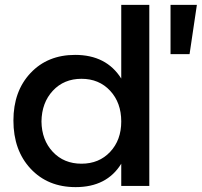

<svg xmlns="http://www.w3.org/2000/svg" viewBox="-20 -762 827 787"><path d="M477 -440V-742H592V0H477V-91Q418 5 290 5Q176 5 105.5 -70.5Q35 -146 35 -268Q35 -388 105 -462.5Q175 -537 288 -537Q416 -537 477 -440ZM679 -742H787L757 -540H679ZM477 -264Q477 -341 431.5 -390Q386 -439 314 -439Q242 -439 196.5 -390Q151 -341 150 -264Q151 -188 196.5 -139.5Q242 -91 314 -91Q386 -91 431.5 -139.5Q477 -188 477 -264Z"/></svg>

Font: Montserrat-Arabic
Style: Regular
Weight: 400
Designer: Mohamed Gaber
Foundry: Kief Type Foundry
Version: Version 5.008;PS 005.008;hotconv 1.0.88;makeotf.lib2.5.64775